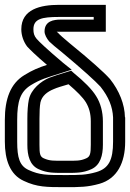

<svg xmlns="http://www.w3.org/2000/svg" viewBox="-22 -738 537 793"><path d="M228 -607H390H415V-632V-693V-718H390H222C145 -718 66 -700 66 -617C66 -592 75 -566 90 -546C100 -535 126 -509 172 -470C138 -459 113 -449 79 -428C21 -393 -2 -329 -2 -243V-153C-2 -78 19 -17 76 9C131 35 170 35 247 35C308 35 339 35 389 21C462 0 495 -66 495 -153V-253L494 -254C493 -307 471 -363 432 -412L431 -413C408 -439 352 -489 265 -560C241 -580 225 -594 218 -602C214 -605 213 -607 212 -607C214 -607 219 -607 228 -607ZM228 -657C201 -657 162 -652 162 -608C162 -595 171 -579 181 -567C191 -557 209 -542 234 -522C319 -451 371 -404 393 -380C427 -337 443 -297 445 -253V-153C445 -77 427 -42 375 -27C332 -15 308 -15 247 -15C170 -15 142 -15 96 -36C59 -53 49 -86 49 -153V-243C49 -320 62 -359 105 -386C146 -411 170 -417 230 -436L274 -450L238 -479C174 -533 139 -566 129 -578C119 -590 116 -601 116 -617C116 -660 150 -668 222 -668H365V-657H228ZM353 -140C353 -103 350 -91 334 -84C309 -73 295 -74 247 -74C198 -74 184 -73 159 -84C143 -91 141 -103 141 -140V-247C141 -277 142 -299 145 -315C151 -342 173 -359 200 -370C213 -376 234 -382 261 -390C296 -360 320 -336 333 -315C346 -293 353 -269 353 -237V-140ZM403 -140V-237C403 -276 393 -313 375 -341C358 -369 325 -402 282 -437L272 -446L259 -442C225 -432 198 -423 182 -417C148 -403 106 -370 97 -326C93 -306 91 -279 91 -247V-140C91 -97 100 -56 138 -39C174 -23 200 -24 247 -24C293 -24 319 -23 355 -39C393 -56 403 -97 403 -140Z"/></svg>

Font: Gamestation DisplayOutline
Style: Regular
Weight: 400
Designer: Jonas Hecksher
Foundry: Jonas Hecksher, Playtypeª, e-types AS
Version: Version 1.003